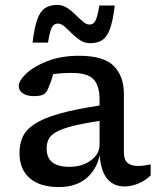

<svg xmlns="http://www.w3.org/2000/svg" viewBox="-20 -748 636 778"><path d="M485 7.5Q440.5 7.5 414.8 -23Q389 -53.5 384 -119Q371 -59.5 328.8 -24.8Q286.5 10 219 10Q142 10 100.5 -26Q59 -62 59 -128Q59 -164 71.8 -192.8Q84.5 -221.5 119 -244.8Q153.5 -268 217.5 -286.5Q281.5 -305 383.5 -320.5V-343Q383.5 -400.5 359.2 -426.5Q335 -452.5 271 -452.5Q249 -452.5 230.5 -451.2Q212 -450 195.5 -447.5Q190.5 -429.5 185.5 -415.8Q180.5 -402 174.5 -388Q166 -368.5 152.5 -363.5Q139 -358.5 118.5 -358.5Q88 -358.5 72 -370.2Q56 -382 56 -398.5Q56 -421.5 87 -450.5Q118 -479.5 173 -500.8Q228 -522 300 -522Q401 -522 441.5 -480.2Q482 -438.5 482 -368V-131Q482 -101 496.8 -88.2Q511.5 -75.5 539 -75.5Q550.5 -75.5 563.5 -77.2Q576.5 -79 590.5 -82V-37Q566.5 -14.5 538.5 -3.5Q510.5 7.5 485 7.5ZM169 -145.5Q169 -72 261 -72Q312.5 -72 348 -97.8Q383.5 -123.5 383.5 -162.5V-258Q313 -247.5 270.2 -236.2Q227.5 -225 205.8 -212Q184 -199 176.5 -182.8Q169 -166.5 169 -145.5ZM445 -725.5Q437.5 -662 425 -629.2Q412.5 -596.5 393 -584.8Q373.5 -573 345 -573Q323 -573 304.8 -585Q286.5 -597 270.8 -612.8Q255 -628.5 241.2 -640.5Q227.5 -652.5 214.5 -652.5Q199.5 -652.5 191 -638.5Q182.5 -624.5 174.5 -575.5H112Q119.5 -639 132 -671.8Q144.5 -704.5 164.2 -716.2Q184 -728 212 -728Q234 -728 252.2 -716Q270.5 -704 286.2 -688.2Q302 -672.5 316 -660.5Q330 -648.5 342.5 -648.5Q357.5 -648.5 366 -662.5Q374.5 -676.5 382.5 -725.5Z"/></svg>

Font: Newsreader Caption
Style: Regular
Weight: 400
Designer: Hugues Gentile
Foundry: Production Type
Version: Version 1.001